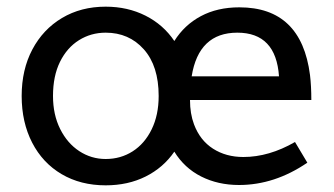

<svg xmlns="http://www.w3.org/2000/svg" viewBox="-20 -541 1001 576"><path d="M865 -115 902 -53Q804 14 697 14Q634 14 583.5 -11.5Q533 -37 503 -86Q470 -38 417 -11.5Q364 15 297 15Q222 15 165 -18.5Q108 -52 76.5 -113Q45 -174 45 -253Q45 -332 77 -392.5Q109 -453 166 -487Q223 -521 297 -521Q363 -521 416.5 -494Q470 -467 503 -418Q533 -466 582.5 -492.5Q632 -519 698 -519Q884 -519 910 -316Q914 -283 914 -241H550Q550 -200 562 -168Q580 -120 619 -95Q658 -70 710 -70Q787 -70 865 -115ZM456 -253Q456 -343 411.5 -393Q367 -443 297 -443Q253 -443 217 -420.5Q181 -398 160 -355.5Q139 -313 139 -253Q139 -197 160.5 -154Q182 -111 218 -87.5Q254 -64 297 -64Q342 -64 378 -87Q414 -110 435 -153Q456 -196 456 -253ZM555 -312H817Q808 -443 692 -443Q576 -443 555 -312Z"/></svg>

Font: Arvo
Style: Regular
Weight: 400
Designer: Anton Koovit (Cyrillic Expansion: Cyreal)
Foundry: Anton Koovit, Yassin Baggar
Version: Version 3.000